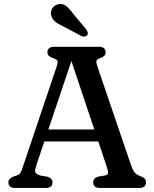

<svg xmlns="http://www.w3.org/2000/svg" viewBox="-20 -932 765 952"><path d="M179.4 -290H488.4L492 -230.6H174ZM240.3 -27.6Q240.3 -14.6 232.2 -7.3Q224 0 207.1 0H54.8Q38.2 0 29.9 -7.3Q21.6 -14.6 21.6 -27.6Q21.6 -37.4 27.3 -43.7Q33 -50 44.6 -56L63.1 -62.1Q75.6 -66.4 81.4 -75.7Q87.2 -85 95.5 -111L261.6 -604.2Q267.7 -622.6 264.9 -629.9Q262.1 -637.3 244.9 -643.2Q230.2 -647.9 222.6 -654.7Q215.1 -661.6 215.1 -672.4Q215.1 -685.4 223.4 -692.7Q231.7 -700 248.3 -700H470.7Q487.6 -700 495.8 -692.5Q503.9 -685.1 503.9 -672.4Q503.9 -661 496.1 -654.1Q488.3 -647.3 473 -642.2Q461.1 -638.3 458.7 -631Q456.2 -623.8 460.9 -608.4L628.8 -115.8Q637.3 -90.1 647 -77.9Q656.7 -65.7 674.7 -59.5Q691.6 -52.8 697.7 -45.8Q703.7 -38.7 703.7 -27.6Q703.7 -14.6 695.6 -7.3Q687.4 0 670.5 0H475.2Q458.4 0 450.2 -7.3Q442 -14.6 442 -27.6Q442 -38.4 448.3 -45.5Q454.6 -52.5 466.6 -56.2L503.6 -62.6Q516.2 -65.8 515.9 -76Q515.7 -86.2 508.4 -107.8L327.9 -648L340.7 -649L162.7 -120.4Q157 -102.7 154.7 -91.9Q152.3 -81.1 157.5 -74.4Q162.7 -67.7 178.7 -62L215.7 -55.6Q227.1 -52.1 233.7 -45.4Q240.3 -38.6 240.3 -27.6ZM343.8 -862.6 408 -785.7Q412.5 -778.3 414.8 -770.9Q417 -763.4 412.1 -757Q407.7 -751.5 399.6 -750.7Q391.5 -749.8 384.2 -752.9L292.1 -802.1Q267.9 -813 253.7 -824.6Q239.5 -836.2 234.3 -853.7Q229 -871 237.6 -887.7Q246.1 -904.3 265.5 -910.2Q289.3 -917.1 307.3 -903Q325.3 -888.9 343.8 -862.6Z"/></svg>

Font: Fraunces SuperSoft Wonky
Style: Regular
Weight: 900
Version: Version 1.000;[b76b70a41]